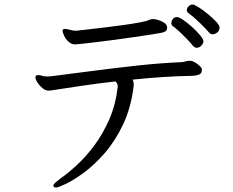

<svg xmlns="http://www.w3.org/2000/svg" viewBox="-20 -790 1040 856"><path d="M950 -646Q947 -644 941 -640.5Q935 -637 928 -637Q919 -637 912 -645Q899 -661 871.5 -687.5Q844 -714 820 -732Q813 -736 813 -745Q813 -754 821 -762Q829 -770 839 -770Q846 -770 865 -758Q884 -746 906 -728Q928 -710 943.5 -693.5Q959 -677 959 -668Q959 -655 950 -646ZM887 -606Q887 -597 878 -587Q869 -577 857 -577Q848 -577 840 -586Q830 -599 812.5 -617Q795 -635 777.5 -651Q760 -667 750 -674Q744 -679 744 -687Q744 -697 751 -705.5Q758 -714 769 -714Q778 -714 797 -701Q816 -688 836.5 -669.5Q857 -651 872 -633Q887 -615 887 -606ZM663 -705Q672 -705 686.5 -700.5Q701 -696 713 -688Q725 -680 725 -667Q725 -654 717 -650Q709 -646 701 -644Q686 -641 654 -636Q622 -631 580 -625Q538 -619 494.5 -613Q451 -607 412 -602.5Q373 -598 347 -595Q321 -592 315 -592Q298 -592 285 -604.5Q272 -617 265.5 -631.5Q259 -646 259 -652Q259 -659 263 -660Q265 -661 269 -661Q277 -661 286 -658.5Q295 -656 301 -655Q305 -654 309.5 -653.5Q314 -653 318 -653Q321 -653 324 -653.5Q327 -654 329 -654Q337 -655 368.5 -658.5Q400 -662 442.5 -667Q485 -672 528 -678Q571 -684 603 -690Q635 -696 644 -701Q648 -703 652 -703.5Q656 -704 660 -705ZM880 -478Q880 -463 868.5 -458Q857 -453 840 -452Q774 -451 705.5 -446.5Q637 -442 571 -435Q576 -427 576 -414V-407Q564 -309 528.5 -234.5Q493 -160 446 -106.5Q399 -53 353 -19.5Q307 14 273 30Q239 46 230 46Q222 46 219 42Q218 41 218 38Q218 32 226.5 24.5Q235 17 248 7Q281 -16 321.5 -53Q362 -90 400.5 -141.5Q439 -193 467.5 -258.5Q496 -324 505 -404V-406Q505 -412 502 -417.5Q499 -423 495 -427Q415 -418 344.5 -407.5Q274 -397 222 -389Q207 -386 196 -386Q183 -386 169.5 -397Q156 -408 147 -422Q138 -436 138 -445Q138 -452 143 -454Q145 -455 151 -455Q157 -455 162.5 -453.5Q168 -452 171 -451Q176 -450 181.5 -449.5Q187 -449 191 -449Q196 -449 200 -449.5Q204 -450 208 -450Q296 -461 394.5 -474Q493 -487 594.5 -498Q696 -509 792 -513Q800 -514 808 -516.5Q816 -519 824 -519H827Q837 -519 849 -512Q861 -505 870.5 -496Q880 -487 880 -480Z"/></svg>

Font: QiushuiShotai
Style: Regular
Weight: 600
Designer: Fontworks Inc.
Foundry: Fontworks Inc.
Version: Version 1.250